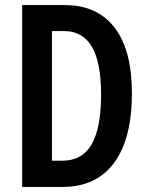

<svg xmlns="http://www.w3.org/2000/svg" viewBox="-20 -734 583 754"><path d="M498 -368Q498 -189 428 -94.5Q358 0 226 0H67V-714H235Q362 -714 430 -625.5Q498 -537 498 -368ZM377 -363Q377 -490 340.5 -551Q304 -612 232 -612H184V-103H225Q303 -103 340 -167.5Q377 -232 377 -363Z"/></svg>

Font: Noto Sans ExtraCondensed SemiBold
Style: Regular
Weight: 600
Width: 2
Designer: Monotype Design Team
Foundry: Monotype Imaging Inc.
Version: Version 2.013; ttfautohint (v1.8.4.7-5d5b)